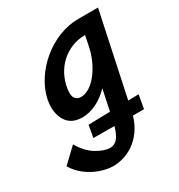

<svg xmlns="http://www.w3.org/2000/svg" viewBox="-232 -536 878 940"><g transform="rotate(-30 207.5 -66.0)"><path d="M136 289Q103 289 64 275.5Q25 262 -9 236Q-43 210 -63 175L18 98Q50 153 93 178.5Q136 204 167 204Q198 204 216 176Q234 148 245 96L300 -164L385 -277Q370 -211 343 -158.5Q316 -106 280.5 -69Q245 -32 205 -12.5Q165 7 125 7Q61 7 34 -40Q7 -87 20 -154Q31 -207 62 -255Q93 -303 138 -340.5Q183 -378 237.5 -399.5Q292 -421 349 -421H459L348 101Q338 148 317 183Q296 218 267.5 241.5Q239 265 205.5 277Q172 289 136 289ZM120 121 132 53 419 46 405 123ZM169 -83Q193 -83 217.5 -98.5Q242 -114 263.5 -141.5Q285 -169 301 -204Q317 -239 325 -278L345 -377L398 -336H336Q295 -336 260 -321.5Q225 -307 198 -282Q171 -257 154 -224Q137 -191 131 -154Q125 -115 136 -99Q147 -83 169 -83Z"/></g></svg>

Font: Ysabeau
Style: Bold Italic
Weight: 700
Italic angle: -12°
Designer: Christian Thalmann (Catharsis Fonts)
Version: Version 2.002